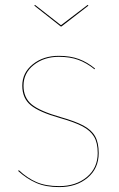

<svg xmlns="http://www.w3.org/2000/svg" viewBox="-20 -755 487 784"><path d="M368 -475 366 -472Q334 -498 300 -510.5Q266 -523 220 -523Q160 -523 118 -490Q76 -457 76 -405Q76 -356 109.5 -328.5Q143 -301 227 -277Q287 -260 320 -242.5Q353 -225 368 -199Q383 -173 383 -130Q383 -67 337.5 -29Q292 9 222 9Q167 9 128 -8Q89 -25 54 -57L57 -60Q91 -28 129 -11.5Q167 5 222 5Q290 5 334.5 -32Q379 -69 379 -130Q379 -172 364 -197Q349 -222 317 -239Q285 -256 225 -273Q140 -297 105.5 -325.5Q71 -354 71 -405Q71 -458 114 -492.5Q157 -527 220 -527Q267 -527 302 -514Q337 -501 368 -475ZM341 -732 231 -647H228L120 -732L123 -735L229 -652L338 -735Z"/></svg>

Font: FiraGO Four
Style: Regular
Weight: 100
Designer: bBox Type
Foundry: bBox Type GmbH
Version: Version 1.001